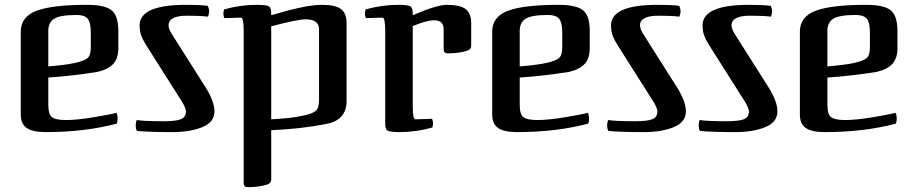

<svg xmlns="http://www.w3.org/2000/svg" viewBox="-20 -534 3782 795"><path d="M462 -67Q467 -58 467 -42Q467 -30 463 -22Q331 13 169 13Q115 13 90.5 -4Q66 -21 66 -60V-403Q66 -465 131.5 -489.5Q197 -514 340 -514Q414 -514 442 -491.5Q470 -469 470 -406V-335Q470 -292 448.5 -269Q427 -246 382 -236Q275 -219 180 -213V-99Q180 -61 195 -49Q210 -37 254 -37Q298 -37 367.5 -48.5Q437 -60 462 -67ZM180 -399V-259Q252 -265 289 -273Q329 -282 342.5 -293.5Q356 -305 356 -338V-399Q356 -441 343 -456.5Q330 -472 298 -472Q226 -472 202 -455Q178 -438 180 -399Z M547 8Q542 -1 542 -15Q542 -26 546 -37Q576 -32 658 -32Q709 -32 729.5 -40.5Q750 -49 750 -73Q750 -84 736 -109L596 -330Q572 -367 565 -386Q558 -405 558 -429Q558 -515 755 -514Q805 -514 840 -510Q846 -498 846 -487Q846 -477 841 -465Q810 -469 755 -469Q678 -469 678 -429Q678 -413 694 -389L834 -168Q868 -112 868 -73Q868 -28 817.5 -7.5Q767 13 694 13Q595 13 547 8Z M978 -461 909 -459Q905 -467 905 -478Q905 -486 908 -495Q975 -514 1043 -514Q1085 -514 1094.5 -507Q1104 -500 1103 -471Q1114 -474 1140 -481.5Q1166 -489 1178 -492Q1190 -495 1211.5 -500Q1233 -505 1247.5 -507.5Q1262 -510 1280 -512Q1298 -514 1314 -514Q1369 -514 1392 -496.5Q1415 -479 1415 -438V-117Q1416 -35 1327 -20Q1225 0 1103 5V210Q1103 224 1087 230Q1051 241 1006 241Q989 241 989 224V-406Q989 -461 978 -461ZM1103 -425V-40Q1186 -44 1234 -55Q1274 -63 1287.5 -75Q1301 -87 1301 -119V-413Q1301 -454 1245 -454Q1212 -454 1103 -425Z M1564 -461 1495 -459Q1491 -467 1491 -478Q1491 -486 1494 -495Q1561 -514 1629 -514Q1671 -514 1680.5 -507Q1690 -500 1689 -471Q1789 -514 1830 -514Q1885 -514 1908 -496.5Q1931 -479 1931 -438V-344Q1931 -330 1915 -324Q1879 -313 1834 -313Q1817 -313 1817 -330V-413Q1817 -450 1778 -450Q1747 -450 1689 -426V-95Q1689 -40 1700 -40L1769 -42Q1773 -34 1773 -23Q1773 -15 1770 -6Q1703 13 1635 13Q1593 13 1583.5 6Q1574 -1 1575 -30V-406Q1575 -461 1564 -461Z M2414 -67Q2419 -58 2419 -42Q2419 -30 2415 -22Q2283 13 2121 13Q2067 13 2042.5 -4Q2018 -21 2018 -60V-403Q2018 -465 2083.5 -489.5Q2149 -514 2292 -514Q2366 -514 2394 -491.5Q2422 -469 2422 -406V-335Q2422 -292 2400.5 -269Q2379 -246 2334 -236Q2227 -219 2132 -213V-99Q2132 -61 2147 -49Q2162 -37 2206 -37Q2250 -37 2319.5 -48.5Q2389 -60 2414 -67ZM2132 -399V-259Q2204 -265 2241 -273Q2281 -282 2294.5 -293.5Q2308 -305 2308 -338V-399Q2308 -441 2295 -456.5Q2282 -472 2250 -472Q2178 -472 2154 -455Q2130 -438 2132 -399Z M2499 8Q2494 -1 2494 -15Q2494 -26 2498 -37Q2528 -32 2610 -32Q2661 -32 2681.5 -40.5Q2702 -49 2702 -73Q2702 -84 2688 -109L2548 -330Q2524 -367 2517 -386Q2510 -405 2510 -429Q2510 -515 2707 -514Q2757 -514 2792 -510Q2798 -498 2798 -487Q2798 -477 2793 -465Q2762 -469 2707 -469Q2630 -469 2630 -429Q2630 -413 2646 -389L2786 -168Q2820 -112 2820 -73Q2820 -28 2769.5 -7.5Q2719 13 2646 13Q2547 13 2499 8Z M2878 8Q2873 -1 2873 -15Q2873 -26 2877 -37Q2907 -32 2989 -32Q3040 -32 3060.5 -40.5Q3081 -49 3081 -73Q3081 -84 3067 -109L2927 -330Q2903 -367 2896 -386Q2889 -405 2889 -429Q2889 -515 3086 -514Q3136 -514 3171 -510Q3177 -498 3177 -487Q3177 -477 3172 -465Q3141 -469 3086 -469Q3009 -469 3009 -429Q3009 -413 3025 -389L3165 -168Q3199 -112 3199 -73Q3199 -28 3148.5 -7.5Q3098 13 3025 13Q2926 13 2878 8Z M3688 -67Q3693 -58 3693 -42Q3693 -30 3689 -22Q3557 13 3395 13Q3341 13 3316.5 -4Q3292 -21 3292 -60V-403Q3292 -465 3357.5 -489.5Q3423 -514 3566 -514Q3640 -514 3668 -491.5Q3696 -469 3696 -406V-335Q3696 -292 3674.5 -269Q3653 -246 3608 -236Q3501 -219 3406 -213V-99Q3406 -61 3421 -49Q3436 -37 3480 -37Q3524 -37 3593.5 -48.5Q3663 -60 3688 -67ZM3406 -399V-259Q3478 -265 3515 -273Q3555 -282 3568.5 -293.5Q3582 -305 3582 -338V-399Q3582 -441 3569 -456.5Q3556 -472 3524 -472Q3452 -472 3428 -455Q3404 -438 3406 -399Z"/></svg>

Font: Federant
Style: Medium
Weight: 500
Designer: Cyreal (www.cyreal.org)
Foundry: Cyreal (www.cyreal.org)
Version: Version 1.010